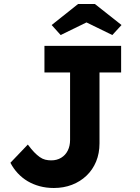

<svg xmlns="http://www.w3.org/2000/svg" viewBox="-20 -929 698 959"><path d="M32 -116 119 -207Q136 -184 150.5 -169Q165 -154 178.5 -144.5Q192 -135 206 -131.5Q220 -128 236 -128Q264 -128 285.5 -141Q307 -154 318.5 -177Q330 -200 330 -230V-567H202V-700H585V-567H477V-213Q477 -163 460 -122Q443 -81 412 -51.5Q381 -22 339.5 -6Q298 10 249 10Q211 10 178 1Q145 -8 118 -24Q91 -40 69 -63.5Q47 -87 32 -116ZM370 -909H454L587 -804L541 -754L412 -817L283 -754L238 -804Z"/></svg>

Font: Our Lexend SemiBold
Style: Regular
Weight: 600
Designer: Bonnie Shaver-Troup, Thomas Jockin
Foundry: Lexend
Version: Version 1.007